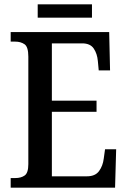

<svg xmlns="http://www.w3.org/2000/svg" viewBox="-20 -861 586 881"><path d="M29 0V-44H50Q77 -44 93.5 -56Q110 -68 110 -108V-601Q110 -646 92.5 -658Q75 -670 50 -670H29V-714H481L485 -538H433L429 -581Q426 -615 410 -638.5Q394 -662 357 -662H218V-399H423V-348H218V-52H379Q417 -52 434.5 -76Q452 -100 456 -133L462 -176H513L508 0ZM153 -780V-841H402V-780Z"/></svg>

Font: Noto Serif Tamil Condensed Medium
Style: Italic
Weight: 500
Width: 3
Italic angle: -12°
Designer: Indian Type Foundry, Tom Grace, and the Monotype Design Team
Foundry: Monotype Imaging Inc.
Version: Version 2.003; ttfautohint (v1.8.4.7-5d5b)